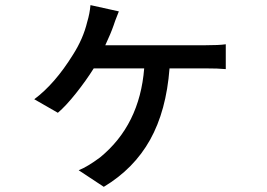

<svg xmlns="http://www.w3.org/2000/svg" viewBox="-20 -639 1040 747"><path d="M389.6 -462.9H775.4Q833 -462.9 858.4 -466.8V-370.1Q830.1 -373 775.4 -373H639.6Q627 -208 564 -95.2Q501 17.6 383.8 87.9L286.1 23.4Q320.3 9.8 369.1 -26.4Q523.4 -152.3 541 -373H344.7Q315.4 -326.2 275.9 -276.4Q236.3 -226.6 205.1 -200.2L113.3 -252.9Q193.4 -312.5 263.7 -425.8Q303.7 -488.3 319.3 -553.7Q329.1 -585.9 332 -619.1L442.4 -594.7Q424.8 -550.8 421.9 -540Q411.1 -508.8 389.6 -462.9Z"/></svg>

Font: GenEi Gothic M SemiBold
Style: Regular
Weight: 500
Designer: o_tamon (Modified); [Source Han Sans]
Ryoko NISHIZUKA  (kana & ideographs); Paul D. Hunt (Latin, Greek & Cyrillic); Wenl
Version: Version 1.1a;Original Version 1.004